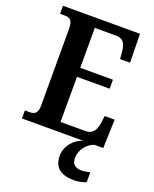

<svg xmlns="http://www.w3.org/2000/svg" viewBox="-172 -809 914 1143"><g transform="rotate(20 285.5 -237.0)"><path d="M24 0H413C360 14 311 68 311 130C311 206 356 240 441 240C460 240 498 234 516 224V162C495 167 477 170 461 170C427 170 401 154 401 115C401 52 446 13 482 0H539L545 -182H482L476 -136C470 -92 451 -59 406 -59H247V-345H454V-402H247V-655H382C428 -655 444 -626 448 -578L452 -532H515L512 -714H24V-663H55C82 -663 105 -655 105 -600V-109C105 -66 87 -51 57 -51H24Z"/></g></svg>

Font: Noto Serif Georgian Condensed Bold
Style: Regular
Weight: 700
Width: 3
Designer: Monotype Design Team, Akaki Razmadze
Foundry: Google LLC
Version: Version 2.003